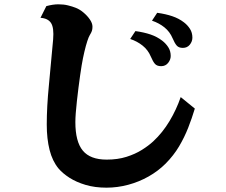

<svg xmlns="http://www.w3.org/2000/svg" viewBox="-20 -823 1040 882"><path d="M192.9 -794.9Q223.6 -803.2 248 -803.2Q272.5 -803.2 292.2 -798.3Q312 -793.5 328.1 -787.1Q345.7 -780.3 363.3 -765.6Q380.9 -751 392.8 -733.6Q404.8 -716.3 404.8 -700.2Q404.8 -689 402.1 -680.9Q399.4 -672.9 392.1 -661.1Q387.7 -654.3 381.1 -634.3Q374.5 -614.3 367.7 -585.4Q360.8 -556.6 355 -522Q351.6 -502.4 347.9 -475.3Q344.2 -448.2 340.3 -418.5Q336.4 -388.7 333.3 -359.1Q330.1 -329.6 328.1 -304.4Q326.2 -279.3 326.2 -262.2Q326.2 -172.4 360.4 -131.1Q394.5 -89.8 470.2 -89.8Q520.5 -89.8 560.8 -102.5Q601.1 -115.2 631.8 -134.5Q662.6 -153.8 684.1 -173.8Q727.1 -213.9 758.8 -266.8Q790.5 -319.8 810.1 -377L875 -324.2Q861.8 -280.3 844.5 -236.1Q827.1 -191.9 802.5 -150.4Q777.8 -108.9 741.2 -71.8Q706.5 -37.1 662.4 -12.2Q618.2 12.7 568.8 25.9Q519.5 39.1 469.2 39.1Q416 39.1 373.3 26.4Q330.6 13.7 299.3 -6.3Q268.1 -26.4 249 -48.8Q220.7 -83 207.8 -134Q194.8 -185.1 194.8 -251Q194.8 -332 204.6 -431.2Q214.4 -530.3 224.1 -642.1Q228.5 -695.3 214.6 -717Q200.7 -738.8 166 -741.2ZM702.1 -764.2Q741.2 -758.8 771.5 -748.5Q801.8 -738.3 825.2 -720.2Q841.8 -707.5 852.8 -690.2Q863.8 -672.9 863.8 -649.9Q863.8 -632.8 852.1 -617.9Q840.3 -603 819.8 -603Q801.3 -603 792 -613.5Q782.7 -624 772.9 -647Q760.3 -677.2 735.4 -697.3Q710.4 -717.3 678.2 -728ZM602.1 -680.2Q641.1 -674.8 671.4 -664.6Q701.7 -654.3 725.1 -636.2Q741.7 -623.5 752.9 -606.2Q764.2 -588.9 764.2 -565.9Q764.2 -548.8 752.2 -533.9Q740.2 -519 720.2 -519Q701.2 -519 691.9 -529.5Q682.6 -540 672.9 -563Q660.2 -593.3 635.3 -613.3Q610.4 -633.3 578.1 -644Z"/></svg>

Font: BIZ UDMincho
Style: Bold
Weight: 700
Monospace: yes
Designer: TypeBank Co., Ltd.
Foundry: Morisawa Inc.
Version: Version 1.06